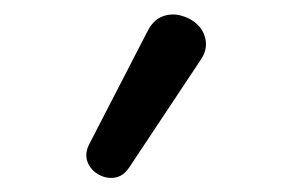

<svg xmlns="http://www.w3.org/2000/svg" viewBox="-20 -790 406 266"><path d="M159 -558Q151 -546 139.5 -544Q128 -542 117 -548Q106 -554 101.5 -565Q97 -576 103 -589L184 -746Q192 -762 204.5 -767Q217 -772 230.5 -768.5Q244 -765 253.5 -756Q263 -747 265 -733.5Q267 -720 258 -707Z"/></svg>

Font: Nunito ExtraLight SemiBold
Style: Regular
Weight: 600
Version: Version 3.602